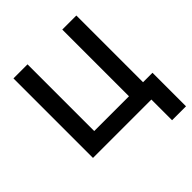

<svg xmlns="http://www.w3.org/2000/svg" viewBox="-236 -865 1207 1207"><g transform="rotate(-45 368.0 -261.5)"><path d="M598 184V0H79V-707H204V-114H513V-707H638V-114H722V184Z"/></g></svg>

Font: Onest SemiBold
Style: Regular
Weight: 600
Designer: Dmitri Voloshin, Andrey Kudryavtsev
Foundry: Dmitri Voloshin, Andrey Kudryavtsev
Version: Version 1.000;gftools[0.9.33]